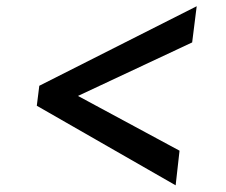

<svg xmlns="http://www.w3.org/2000/svg" viewBox="-20 -666 708 601"><path d="M103 -397.5 595.7 -646.5 581.5 -533.2 224.1 -365.7 542 -194.3 529.8 -85.9 95.2 -335Z"/></svg>

Font: Merriweather Bold
Style: Italic
Weight: 700
Italic angle: -7°
Designer: Eben Sorkin ( eben@eyebytes.com )
Foundry: Eben Sorkin ( eben@eyebytes.com )
Version: Version 1.5; ttfautohint (v0.97) -l 13 -r 13 -G 200 -x 24 -f